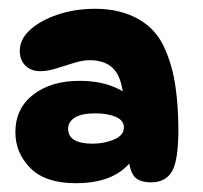

<svg xmlns="http://www.w3.org/2000/svg" viewBox="-20 -806 462 437"><path d="M324 -391Q292 -391 282 -409.5Q272 -428 271 -466L292 -460Q256 -389 153 -389Q83 -389 49 -423.5Q15 -458 15 -505Q15 -559 55.5 -590.5Q96 -622 161 -622Q203 -622 234.5 -610Q266 -598 287 -577L262 -568Q260 -624 241 -646.5Q222 -669 184 -669Q169 -669 149 -663Q129 -657 109 -650.5Q89 -644 72 -644Q50 -644 37.5 -657Q25 -670 25 -690Q25 -717 49 -738.5Q73 -760 112 -773Q151 -786 197 -786Q254 -786 296 -762Q338 -738 357 -691Q373 -654 379.5 -608Q386 -562 386 -511Q386 -441 371.5 -416Q357 -391 324 -391ZM191 -479Q217 -479 239.5 -488.5Q262 -498 262 -516Q262 -532 243.5 -540Q225 -548 197 -548Q166 -548 150.5 -538.5Q135 -529 135 -513Q135 -479 191 -479Z"/></svg>

Font: DynaPuff Medium
Style: Regular
Weight: 500
Version: Version 2.000